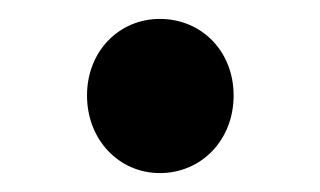

<svg xmlns="http://www.w3.org/2000/svg" viewBox="-20 -169 338 203"><path d="M149 14C193 14 227 -21 227 -68C227 -115 193 -149 149 -149C106 -149 72 -115 72 -68C72 -21 106 14 149 14Z"/></svg>

Font: Noto Sans CJK SC Medium
Style: Regular
Weight: 500
Designer: Ryoko NISHIZUKA 西塚涼子 (kana, bopomofo & ideographs); Paul D. Hunt (Latin, Greek & Cyrillic); Sandoll Communications 산돌커뮤니
Foundry: Adobe
Version: Version 2.004;hotconv 1.0.118;makeotfexe 2.5.65603